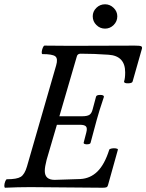

<svg xmlns="http://www.w3.org/2000/svg" viewBox="-26 -882 689 905"><path d="M469.2 -747.1Q445.3 -747.1 428.2 -764.2Q411.1 -781.2 411.1 -805.2Q411.1 -828.1 428.2 -845Q445.3 -861.8 469.2 -861.8Q492.2 -861.8 509.5 -845Q526.9 -828.1 526.9 -805.2Q526.9 -781.2 509.8 -764.2Q492.7 -747.1 469.2 -747.1ZM-2 2.9Q-5.9 1.5 -5.6 -7.3Q-5.4 -16.1 -1.5 -26.6Q2.4 -37.1 6.8 -37.1Q53.7 -37.1 72 -48.6Q90.3 -60.1 101.1 -97.2L238.8 -574.2Q248 -606 234.6 -616.5Q221.2 -627 173.8 -627Q169.9 -628.4 170.7 -637.2Q171.4 -646 175.5 -656.5Q179.7 -667 184.1 -667Q225.1 -666 307.1 -666Q358.9 -666 460 -666.5Q561 -667 608.9 -667Q632.3 -667 638.7 -664.3Q645 -661.6 643.1 -652.8L599.1 -498Q597.2 -489.7 578.1 -489.3Q559.1 -488.8 558.6 -497.1Q558.6 -498 559.1 -499Q564 -513.2 564 -541Q564 -618.7 485.8 -624Q417 -628.9 354 -628.9Q338.9 -628.9 335.9 -615.2L253.9 -334H360.8Q384.8 -334 395.5 -340.8Q406.2 -347.7 411.1 -368.2L426.8 -426.8Q429.2 -434.6 446.5 -434.6Q463.9 -434.6 463.9 -425.8Q440.4 -356 430.2 -317.9Q427.7 -308.1 417 -269Q406.2 -230 400.9 -209Q399.4 -201.7 382.3 -201.7Q367.7 -202.6 368.2 -209L380.9 -257.8Q386.2 -277.8 379.4 -285.9Q372.6 -293.9 350.1 -293.9H242.2L193.8 -128.9Q185.1 -95.7 185.1 -76.2Q185.1 -34.2 231.9 -34.2L352.1 -38.1Q399.4 -40.5 433.1 -73.5Q466.8 -106.4 488.8 -175.8Q489.7 -180.2 500 -182.1Q510.3 -184.1 520 -182.6Q529.8 -181.2 529.8 -176.8L482.9 -8.8Q481 -1.5 475.6 0.7Q470.2 2.9 458 2.9Q403.3 2.9 289.6 1.5Q175.8 0 117.2 0Q58.1 0 -2 2.9Z"/></svg>

Font: Junicode SmCond Medium
Style: Italic
Weight: 500
Width: 4
Italic angle: -11°
Designer: Peter S. Baker
Version: Version 2.206